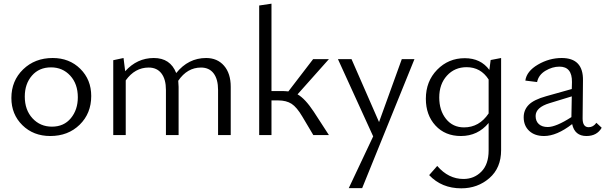

<svg xmlns="http://www.w3.org/2000/svg" viewBox="-20 -736 3298 1046"><path d="M254 5Q162 5 102 -54Q42 -113 42 -202Q42 -296 106 -358Q170 -420 267 -420Q358 -420 417.5 -361Q477 -302 477 -213Q477 -118 414 -56.5Q351 5 254 5ZM263 -46Q328 -46 366 -92Q404 -138 404 -206Q404 -279 362.5 -324Q321 -369 258 -369Q193 -369 154 -324Q115 -279 115 -210Q115 -137 157 -91.5Q199 -46 263 -46Z M1103 -420Q1164 -420 1200.5 -378Q1237 -336 1237 -263V0H1168V-246Q1168 -304 1144 -336Q1120 -368 1075 -368Q1000 -368 951 -296Q953 -276 953 -263V0H884V-246Q884 -304 859.5 -336Q835 -368 790 -368Q715 -368 665 -298V0H597V-408L653 -420L662 -348Q727 -420 818 -420Q908 -420 940 -338Q1006 -420 1103 -420Z M1601 -222Q1642 -199 1689 -128L1772 0H1687L1627 -101Q1597 -152 1568.5 -170.5Q1540 -189 1495 -189H1459V0H1392V-706L1459 -716V-240H1517Q1531 -240 1551 -238L1686 -414H1772Z M2169 -414H2238L1953 289H1880L2013 7L1821 -414H1895L2045 -71Z M2653 -409 2710 -420V82Q2710 179 2646 234.5Q2582 290 2493 290Q2386 290 2318 218L2362 168Q2423 239 2505 239Q2563 239 2602.5 199Q2642 159 2642 84V-66Q2583 5 2491 5Q2405 5 2352.5 -52Q2300 -109 2300 -198Q2300 -293 2361.5 -356Q2423 -419 2512 -419Q2599 -419 2646 -355ZM2508 -42Q2591 -42 2642 -118V-303Q2599 -370 2522 -370Q2457 -370 2415 -324Q2373 -278 2373 -205Q2373 -134 2410 -88Q2447 -42 2508 -42Z M3229 -67 3258 -40Q3232 5 3175 5Q3111 5 3097 -60Q3013 5 2944 5Q2893 5 2863 -23Q2833 -51 2833 -97Q2833 -137 2860.5 -165Q2888 -193 2956 -212L3095 -251L3096 -289Q3097 -373 3028 -373Q2989 -373 2951.5 -350.5Q2914 -328 2906 -289L2842 -297Q2849 -348 2910.5 -384Q2972 -420 3040 -420Q3158 -420 3156 -298L3154 -91Q3154 -43 3187 -43Q3212 -43 3229 -67ZM2898 -104Q2898 -76 2915.5 -60Q2933 -44 2964 -44Q3009 -44 3093 -98V-101L3095 -211L2974 -174Q2898 -151 2898 -104Z"/></svg>

Font: EauTestInfant
Style: Regular
Weight: 400
Designer: Christian Thalmann (Catharsis Fonts)
Version: Version 0.001;PS 000.001;hotconv 1.0.88;makeotf.lib2.5.64775